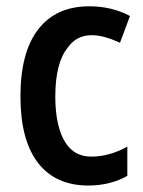

<svg xmlns="http://www.w3.org/2000/svg" viewBox="-20 -570 448 600"><path d="M256.3 9.8Q153.3 9.8 98.6 -61.3Q43.9 -132.3 43.9 -269Q43.9 -406.7 99.6 -478.5Q155.3 -550.3 258.8 -550.3Q329.6 -550.3 386.2 -520L355 -436.5Q330.1 -447.8 308.3 -453.9Q286.6 -460 266.6 -460Q242.2 -460 223.6 -450.2Q205.1 -440.4 191.9 -421.4Q172.4 -397.9 162.6 -359.4Q152.8 -320.8 152.8 -268.6Q152.8 -219.2 161.4 -182.6Q169.9 -146 185.5 -123Q199.2 -102.1 219 -91.3Q238.8 -80.6 266.1 -80.6Q293 -80.6 321.5 -88.4Q350.1 -96.2 377.9 -111.8V-20.5Q352.5 -5.9 321.5 2Q290.5 9.8 256.3 9.8Z"/></svg>

Font: Open Sans
Style: Regular
Weight: 600
Width: 3
Foundry: Ascender Corporation
Version: Version 1.000